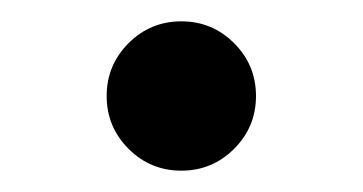

<svg xmlns="http://www.w3.org/2000/svg" viewBox="-20 -379 340 180"><path d="M80 -289Q80 -318 100.5 -338.5Q121 -359 150 -359Q179 -359 199.5 -338.5Q220 -318 220 -289Q220 -260 199.5 -239.5Q179 -219 150 -219Q121 -219 100.5 -239.5Q80 -260 80 -289Z"/></svg>

Font: Arima Madurai ExtraBold
Style: Regular
Weight: 800
Designer: Joana Correia and Natanael Gama
Foundry: NDISCOVER
Version: Version 1.020